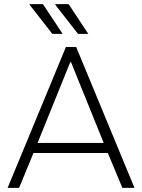

<svg xmlns="http://www.w3.org/2000/svg" viewBox="-20 -915 692 935"><path d="M505 -170H143L73 0H17L301 -686H351L635 0H576ZM326 -612H322L163 -219H485ZM285 -750H235L124 -892L125 -895H189ZM410 -750H360L249 -892L250 -895H314Z"/></svg>

Font: Chivo Thin
Style: Regular
Weight: 100
Designer: Hector Gatti
Foundry: Omnibus-Type
Version: Version 1.007